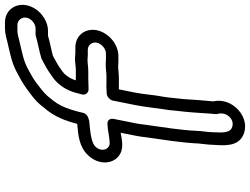

<svg xmlns="http://www.w3.org/2000/svg" viewBox="-137 -665 1006 772"><g transform="rotate(-90 366.0 -279.0)"><path d="M434.2 -427H462.2C483.3 -427 502.9 -430.6 511.6 -430.1C518.2 -429.3 522.9 -429 528.6 -429H551.6C570.7 -429 584.3 -412.1 580.5 -393C576.6 -373.6 555.6 -356 537.1 -356H514.1C507.6 -356 500.5 -357 493.3 -357C475.3 -357 460.5 -354 447.7 -354H419.6C403.5 -355.2 387.2 -353 377.5 -353C362.3 -353 349.6 -338.7 347.5 -328L329.5 -238C321.5 -197.8 318.4 -160.9 312.8 -124.4C310 -110.1 308.4 -95.6 307.5 -82.1L302.8 -38.7C298.2 3.6 297.3 43.5 293.3 84.5C293 87.5 293.3 90.9 294 93.2C304.8 129.1 269.6 165.8 236.8 149.7C219.7 141.3 217.4 118.3 220.5 71.2C221 48.3 224.8 35.8 225.9 9.1C228.5 -54.2 240.6 -127.1 250.8 -200C252.2 -213.7 253.9 -225.2 256.5 -238L273.9 -325C276 -335.9 272.2 -351.6 251.8 -349.9C244.1 -349.3 236.5 -348.5 231.7 -348C227 -347.7 221.5 -346.4 221.5 -346.4L211 -344.7C179.5 -340.3 169.7 -338.5 159.6 -347.2C146.9 -358 145.7 -380.6 161.6 -397.7C173.7 -410.8 202.9 -417.2 241.3 -421C267.1 -422.4 293.9 -425.5 298.8 -450L299 -451C300.5 -458.3 302.2 -465.2 304.1 -471.7L310.4 -493.5C320.1 -524.8 330.6 -545.9 346.8 -567.3L367.1 -592.2C382.4 -608.9 398.9 -620.4 420.7 -637.2C439.9 -651 453.8 -658.3 476.7 -670.6C507.6 -687.1 536.5 -692.1 581.4 -702.7C600.5 -707.3 615.6 -712 628.1 -712H652.1C670.6 -712 684.6 -694.4 680.8 -675C677 -655.9 656.6 -639 637.6 -639H614.6C611.9 -639 608.6 -638.4 606.4 -637.7C582.6 -630.3 546.8 -624.7 518 -615.7C515.8 -615 513.1 -613.8 511.5 -612.8C497 -604.3 474.7 -594 455.8 -580.2C444.8 -572.6 432.6 -565 420.2 -552C400.8 -531.6 384 -503 376.2 -466.7C374.1 -460.2 373.1 -456.4 372 -451C369 -435.9 381.3 -426 392 -426H399C411.7 -426 423.9 -427 434.2 -427ZM408.7 -304H437.7C456.3 -304 470.5 -306.8 482.2 -307C489.6 -306.4 497 -306 504.1 -306H527.1C574.7 -306 621.2 -346.4 630.5 -393C639.8 -440 608.7 -479 561.6 -479H538.6C535.1 -479 531.2 -479.3 526.9 -479.8C506.7 -482.4 486.3 -477 472.2 -477H445C441.1 -477.2 435.6 -477.4 428.9 -477.3C434.5 -495.8 442.8 -508.7 454.7 -522.5C460.1 -527.9 467.9 -533.4 480.2 -541.8C492.4 -550.9 508 -558.1 527.5 -569.2C549 -575.5 580.7 -580.8 608.5 -589H627.6C674.6 -589 721.4 -628 730.8 -675C740.1 -721.6 709.7 -762 662.1 -762H638.1C614.7 -762 594.4 -754.9 578.9 -751.3C537 -741.3 500.9 -735.6 459.6 -713.4C436.7 -701.2 418.7 -691.8 395.2 -674.8C374 -658.4 350.5 -643.9 330.3 -619.1L308.8 -592.7C286.1 -562.9 273 -535.2 261.6 -498.5L255.2 -476.3C254.7 -474.6 254.5 -474 253.8 -471.4C251.8 -471.2 249.4 -471.1 247.5 -470.9C210.7 -467.3 162 -464.7 127.1 -427.3C88.3 -385.6 92.2 -332.4 122 -306.8C151.8 -281.3 188.2 -292 218.3 -296.8L206.5 -238C203.7 -223.8 201.7 -211.1 200.2 -196C190.4 -126.4 177.9 -51.4 175 16.3C172.9 38.9 170.2 53.2 169.5 78.8C166.9 119.2 162.2 173.2 207.3 195.3C276.5 229.3 362.9 153.6 344.4 75.2C348.3 35.8 351.2 -2.4 353.6 -43.9L358.3 -87.3C359.8 -100.6 360.6 -113.2 363 -125C371 -165.4 372.1 -200.9 379.5 -238L392.7 -304.1C398.1 -304.3 404.5 -304 408.7 -304Z"/></g></svg>

Font: Smoothie
Style: OutlineIt
Weight: 400
Foundry: Cannot Into Space Fonts
Version: Version 0.8